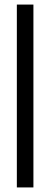

<svg xmlns="http://www.w3.org/2000/svg" viewBox="-20 -820 220 840"><path d="M53.7 0V-800H126.2V0Z"/></svg>

Font: Big Shoulders Stencil Thin
Style: Regular
Weight: 100
Designer: Patric King
Foundry: XO Type Co
Version: Version 2.001